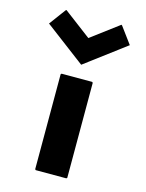

<svg xmlns="http://www.w3.org/2000/svg" viewBox="-125 -911 758 994"><g transform="rotate(15 254.0 -414.0)"><path d="M101 -832 36 -744 40 -741 252 -581 465 -741 469 -744 404 -832 400 -835 252 -724 105 -835ZM162 -506V3L166 7H330L334 3V-506L330 -510H166Z"/></g></svg>

Font: Hussar Woodtype
Style: Bd
Weight: 900
Foundry: Cannot Into Space Fonts
Version: Version 1.07